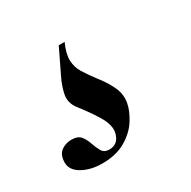

<svg xmlns="http://www.w3.org/2000/svg" viewBox="-147 -75 422 425"><g transform="rotate(-30 63.5 137.5)"><path d="M3 275Q-28 275 -50 261.5Q-72 248 -68 224Q-66 209 -55 202Q-44 195 -31 195Q-14 195 -7 204Q0 213 4 225Q8 237 13.5 246.5Q19 256 32 256Q57 256 62 227Q64 209 49.5 185.5Q35 162 16 138Q3 121 6.5 101.5Q10 82 21 60L50 0H65Q54 24 54.5 41.5Q55 59 64 73.5Q73 88 85 104Q104 128 112.5 147.5Q121 167 117 187Q114 204 101 225Q88 246 63.5 260.5Q39 275 3 275Z"/></g></svg>

Font: Cormorant Infant Light SemiBold
Style: Italic
Weight: 600
Italic angle: -10°
Version: Version 4.001